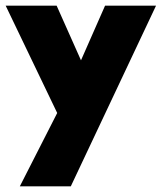

<svg xmlns="http://www.w3.org/2000/svg" viewBox="-20 -533 571 678"><path d="M182 -134 0 -513H180L266 -320L351 -513H531L230 125H50Z"/></svg>

Font: Lineal Heavy
Style: Regular
Weight: 900
Designer: Created by Frank Adebiaye with contributions from Anton Moglia & Ariel Martín Pérez
Created by Frank ADEBIAYE with FontF
Foundry: Velvetyne Type Foundry
Version: Version 2.000